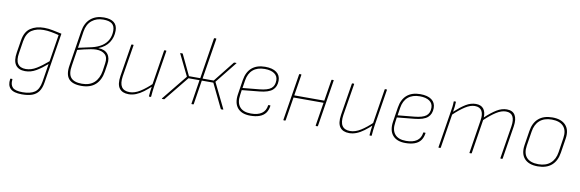

<svg xmlns="http://www.w3.org/2000/svg" viewBox="-58 -1200 5749 1903"><g transform="rotate(10 2816.5 -249.0)"><path d="M300 -491Q345 -491 387.5 -482Q430 -473 478 -463L398 38Q389 99 364 133.5Q339 168 297.5 182.5Q256 197 195 197Q113 197 79.5 164Q46 131 56 68Q57 63 60 63H75Q79 63 78 69Q72 122 98.5 148.5Q125 175 199 175Q276 175 319.5 146Q363 117 376 37L405 -145Q350 -97 297.5 -66Q245 -35 187 -35Q120 -35 90.5 -77.5Q61 -120 75 -204L95 -329Q109 -417 164 -454Q219 -491 300 -491ZM190 -57Q244 -57 297 -89.5Q350 -122 410 -174L453 -445Q414 -455 375 -462Q336 -469 299 -469Q229 -469 180 -437.5Q131 -406 117 -324L98 -204Q85 -129 109 -93Q133 -57 190 -57Z M761 12Q670 12 633 -32.5Q596 -77 612 -170L667 -521Q681 -607 733.5 -651Q786 -695 866 -695Q933 -695 967.5 -667.5Q1002 -640 1002 -585Q1002 -518 967.5 -465.5Q933 -413 864 -387V-386Q931 -384 960.5 -345Q990 -306 979 -243L968 -171Q955 -83 903.5 -35.5Q852 12 761 12ZM763 -10Q841 -10 886.5 -51.5Q932 -93 945 -171L956 -247Q966 -310 934.5 -339Q903 -368 846 -368Q824 -368 792 -362.5Q760 -357 725.5 -348.5Q691 -340 660 -332L635 -172Q620 -86 652 -48Q684 -10 763 -10ZM664 -354 800 -384Q858 -398 898.5 -425Q939 -452 959 -492Q979 -532 979 -581Q979 -629 951 -651Q923 -673 863 -673Q795 -673 748.5 -635Q702 -597 690 -523Z M1237 12Q1173 12 1143.5 -27.5Q1114 -67 1127 -152L1179 -474Q1180 -479 1185 -479H1197Q1203 -479 1202 -474L1150 -154Q1139 -81 1162.5 -45.5Q1186 -10 1243 -10Q1294 -10 1349 -44.5Q1404 -79 1465 -138L1461 -110Q1422 -73 1384.5 -45Q1347 -17 1310.5 -2.5Q1274 12 1237 12ZM1443 0Q1440 0 1440 -4Q1441 -29 1444.5 -55Q1448 -81 1452 -108L1453 -120L1509 -474Q1510 -479 1514 -479H1527Q1533 -479 1532 -474L1474 -111Q1470 -86 1467 -58Q1464 -30 1462 -4Q1462 0 1458 0Z M1573 0Q1571 0 1570.5 -2Q1570 -4 1571 -5L1777 -259L1672 -474Q1671 -477 1671.5 -478Q1672 -479 1674 -479H1692Q1696 -479 1697 -476L1796 -268H1910L1975 -678Q1977 -683 1981 -683H1994Q2000 -683 1999 -678L1933 -268H2045L2211 -477Q2213 -479 2217 -479H2235Q2237 -479 2237.5 -478Q2238 -477 2236 -474L2064 -259L2188 -5Q2189 -4 2188.5 -2Q2188 0 2186 0H2167Q2165 0 2163 -3L2045 -247H1929L1891 -5Q1890 0 1886 0H1871Q1867 0 1868 -5L1906 -247H1795L1597 -3Q1596 0 1593 0Z M2461 12Q2375 12 2333.5 -36.5Q2292 -85 2305 -174L2328 -322Q2341 -405 2391 -448Q2441 -491 2525 -491Q2599 -491 2639 -461.5Q2679 -432 2679 -378Q2679 -317 2640.5 -283Q2602 -249 2509 -240L2335 -223L2328 -172Q2316 -95 2351 -52.5Q2386 -10 2464 -10Q2534 -10 2573 -37.5Q2612 -65 2619 -119Q2619 -123 2623 -123H2638Q2642 -123 2642 -119Q2636 -75 2615 -46Q2594 -17 2555 -2.5Q2516 12 2461 12ZM2339 -245 2506 -261Q2588 -269 2622 -295.5Q2656 -322 2656 -377Q2656 -421 2621 -445Q2586 -469 2524 -469Q2450 -469 2406 -431.5Q2362 -394 2351 -322Z M3123 0Q3117 0 3118 -6L3193 -474Q3194 -479 3199 -479H3212Q3218 -479 3216 -474L3141 -6Q3140 0 3136 0ZM2798 0Q2792 0 2793 -6L2868 -474Q2869 -479 2873 -479H2886Q2892 -479 2891 -474L2816 -6Q2815 0 2810 0ZM2848 -240 2851 -262H3164L3160 -240Z M3457 12Q3393 12 3363.5 -27.5Q3334 -67 3347 -152L3399 -474Q3400 -479 3405 -479H3417Q3423 -479 3422 -474L3370 -154Q3359 -81 3382.5 -45.5Q3406 -10 3463 -10Q3514 -10 3569 -44.5Q3624 -79 3685 -138L3681 -110Q3642 -73 3604.5 -45Q3567 -17 3530.5 -2.5Q3494 12 3457 12ZM3663 0Q3660 0 3660 -4Q3661 -29 3664.5 -55Q3668 -81 3672 -108L3673 -120L3729 -474Q3730 -479 3734 -479H3747Q3753 -479 3752 -474L3694 -111Q3690 -86 3687 -58Q3684 -30 3682 -4Q3682 0 3678 0Z M4022 12Q3936 12 3894.5 -36.5Q3853 -85 3866 -174L3889 -322Q3902 -405 3952 -448Q4002 -491 4086 -491Q4160 -491 4200 -461.5Q4240 -432 4240 -378Q4240 -317 4201.5 -283Q4163 -249 4070 -240L3896 -223L3889 -172Q3877 -95 3912 -52.5Q3947 -10 4025 -10Q4095 -10 4134 -37.5Q4173 -65 4180 -119Q4180 -123 4184 -123H4199Q4203 -123 4203 -119Q4197 -75 4176 -46Q4155 -17 4116 -2.5Q4077 12 4022 12ZM3900 -245 4067 -261Q4149 -269 4183 -295.5Q4217 -322 4217 -377Q4217 -421 4182 -445Q4147 -469 4085 -469Q4011 -469 3967 -431.5Q3923 -394 3912 -322Z M4358 0Q4353 0 4354 -5L4412 -368Q4417 -394 4420.5 -422Q4424 -450 4424 -475Q4424 -479 4427 -479H4443Q4446 -479 4446 -475Q4446 -451 4443 -426.5Q4440 -402 4435 -375Q4496 -431 4545 -461Q4594 -491 4645 -491Q4697 -491 4722 -460.5Q4747 -430 4745 -373Q4806 -430 4856 -460.5Q4906 -491 4957 -491Q5016 -491 5040 -451Q5064 -411 5053 -338L5000 -5Q4999 0 4994 0H4982Q4976 0 4977 -5L5030 -335Q5040 -399 5021 -434Q5002 -469 4951 -469Q4907 -469 4855.5 -436.5Q4804 -404 4743 -346L4689 -5Q4688 -2 4686.5 -1Q4685 0 4683 0H4670Q4664 0 4666 -5L4718 -335Q4729 -399 4709.5 -434Q4690 -469 4639 -469Q4595 -469 4543.5 -436.5Q4492 -404 4431 -346L4377 -5Q4376 0 4371 0Z M5354 12Q5264 12 5220.5 -36Q5177 -84 5190 -171L5213 -318Q5226 -403 5277.5 -447Q5329 -491 5416 -491Q5506 -491 5550 -443Q5594 -395 5581 -309L5558 -162Q5545 -77 5493.5 -32.5Q5442 12 5354 12ZM5358 -10Q5433 -10 5478.5 -50Q5524 -90 5535 -163L5557 -308Q5569 -386 5531 -427.5Q5493 -469 5413 -469Q5337 -469 5292 -429.5Q5247 -390 5236 -316L5213 -171Q5201 -93 5238.5 -51.5Q5276 -10 5358 -10Z"/></g></svg>

Font: Sofia Sans Thin
Style: Italic
Weight: 250
Italic angle: -9°
Version: Version 4.100-B